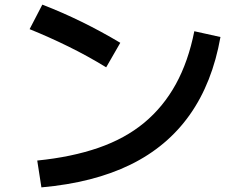

<svg xmlns="http://www.w3.org/2000/svg" viewBox="-20 -775 1040 830"><path d="M141 -81Q290 -96 405.5 -136Q521 -176 603.5 -244.5Q686 -313 740 -411Q794 -509 820 -640L933 -615Q898 -417 800.5 -279Q703 -141 543.5 -63Q384 15 159 35ZM439 -484Q359 -533 275.5 -574Q192 -615 108 -649L163 -755Q334 -689 500 -590Z"/></svg>

Font: M PLUS 1 Thin SemiBold
Style: Regular
Weight: 600
Version: Version 1.001